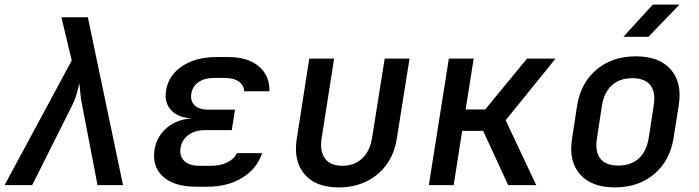

<svg xmlns="http://www.w3.org/2000/svg" viewBox="-20 -805 3040 835"><path d="M0 0 292 -542 247 -730H362L515 0H404L339 -339Q332 -370 329.5 -398.5Q327 -427 325 -444Q322 -427 314 -398.5Q306 -370 290 -339L120 0Z M883 7H833Q738 7 689.5 -36.5Q641 -80 652 -154Q662 -213 706.5 -250Q751 -287 816 -290Q755 -293 724.5 -325.5Q694 -358 702 -411Q713 -478 772.5 -517.5Q832 -557 923 -557H972Q1057 -557 1105 -517Q1153 -477 1152 -408H1042Q1041 -434 1019 -450Q997 -466 958 -466H910Q869 -466 843 -447.5Q817 -429 812 -397Q807 -366 826.5 -347Q846 -328 886 -328H1002L988 -239H871Q828 -239 799.5 -218Q771 -197 765 -162Q760 -125 782 -104.5Q804 -84 847 -84H897Q939 -84 969 -99Q999 -114 1010 -139H1120Q1098 -72 1034.5 -32.5Q971 7 883 7Z M1453 10Q1353 10 1304 -47.5Q1255 -105 1271 -204L1325 -550H1433L1379 -205Q1370 -147 1393.5 -115.5Q1417 -84 1469 -84Q1520 -84 1554.5 -115.5Q1589 -147 1598 -205L1653 -550H1761L1706 -204Q1696 -138 1661.5 -90Q1627 -42 1573.5 -16Q1520 10 1453 10Z M1845 0 1932 -550H2040L2005 -329H2090L2272 -550H2396L2179 -282L2312 0H2190L2081 -236H1990L1953 0Z M2654 10Q2552 10 2502 -47.5Q2452 -105 2468 -203L2490 -347Q2506 -445 2574.5 -502.5Q2643 -560 2745 -560Q2847 -560 2897 -503Q2947 -446 2932 -348L2909 -203Q2893 -105 2824.5 -47.5Q2756 10 2654 10ZM2669 -85Q2723 -85 2757 -115Q2791 -145 2801 -203L2823 -347Q2832 -405 2808 -435Q2784 -465 2730 -465Q2676 -465 2642 -435Q2608 -405 2598 -347L2576 -203Q2567 -145 2591 -115Q2615 -85 2669 -85ZM2691 -645 2819 -785H2935L2800 -645Z"/></svg>

Font: NKDuy Mono SemiBold
Style: Italic
Weight: 600
Italic angle: -9°
Monospace: yes
Designer: NKDuy
Foundry: NKDuy
Version: Version 2.251; ttfautohint (v1.8.4.7-5d5b)